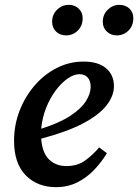

<svg xmlns="http://www.w3.org/2000/svg" viewBox="-20 -758 570 792"><path d="M308 -452Q285 -452 259 -434Q233 -416 209.5 -384.5Q186 -353 170 -312.5Q154 -272 150 -227Q226 -251 270.5 -280.5Q315 -310 334.5 -341Q354 -372 354 -400Q354 -425 341.5 -438.5Q329 -452 308 -452ZM211 14Q134 14 86 -35Q38 -84 38 -177Q38 -242 60.5 -300.5Q83 -359 122.5 -405Q162 -451 214 -477.5Q266 -504 325 -504Q385 -504 417.5 -476.5Q450 -449 450 -402Q450 -363 420 -324Q390 -285 324.5 -250Q259 -215 150 -186Q154 -128 182 -100.5Q210 -73 254 -73Q300 -73 332 -96.5Q364 -120 389 -150L421 -126Q400 -91 369.5 -58.5Q339 -26 299.5 -6Q260 14 211 14ZM252 -612Q228 -612 211.5 -627.5Q195 -643 195 -668Q195 -698 215.5 -718Q236 -738 264 -738Q288 -738 304.5 -722.5Q321 -707 321 -683Q321 -652 301 -632Q281 -612 252 -612ZM461 -612Q438 -612 421 -627.5Q404 -643 404 -668Q404 -698 424.5 -718Q445 -738 472 -738Q498 -738 514 -722.5Q530 -707 530 -683Q530 -652 510 -632Q490 -612 461 -612Z"/></svg>

Font: Source Serif 4 SmText Semibold
Style: Italic
Weight: 600
Italic angle: -12°
Designer: Frank Grießhammer
Foundry: Adobe
Version: Version 4.005;hotconv 1.1.0;makeotfexe 2.6.0